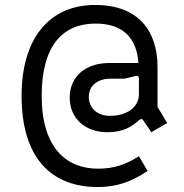

<svg xmlns="http://www.w3.org/2000/svg" viewBox="-20 -641 741 774"><path d="M374 113C451 113 512 91 575 48L540 -11C487 22 440 39 375 39C246 39 148 -47 148 -254C148 -461 236 -546 365 -546C485 -546 532 -478 538 -387H421C327 -387 261 -335 261 -247C261 -166 321 -108 413 -108C474 -108 509 -128 541 -157C548 -163 553 -163 558 -155L590 -108L654 -145L615 -210V-371C615 -516 538 -621 364 -621C173 -621 67 -479 67 -255C67 -5 186 113 374 113ZM423 -174C372 -174 338 -206 338 -250C338 -295 372 -324 427 -324H483L524 -334C534 -337 540 -334 540 -325V-262C540 -208 491 -174 423 -174Z"/></svg>

Font: Finlandica
Style: Regular
Weight: 400
Designer: Niklas Ekholm, Juho Hiilivirta, Jaakko Suomalainen
Foundry: Helsinki Type Studio
Version: Version 2.000;Glyphs 3.2 (3202)